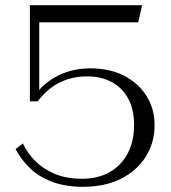

<svg xmlns="http://www.w3.org/2000/svg" viewBox="-20 -629 660 739"><path d="M300 90Q383 90 444.5 59.5Q506 29 540.5 -25Q575 -79 575 -148Q575 -209 545 -258Q515 -307 459.5 -336.5Q404 -366 327 -366Q281 -366 240.5 -353Q200 -340 168.5 -317Q137 -294 115 -263Q117 -260 120 -259Q123 -258 126 -260.5Q129 -263 131 -268V-583L115 -543H512L527 -609H95V-239H125Q148 -269 176 -290.5Q204 -312 239 -323.5Q274 -335 316 -335Q369 -335 409.5 -313.5Q450 -292 473 -250.5Q496 -209 496 -148Q496 -86 472 -39.5Q448 7 403 33Q358 59 296 59Q236 59 191.5 40.5Q147 22 116 -9Q85 -40 68 -77L40 -55Q61 -15 95 18Q129 51 180 70.5Q231 90 300 90Z"/></svg>

Font: Roboto Serif 120pt Expanded Light
Style: Regular
Weight: 300
Width: 7
Designer: Greg Gazdowicz
Foundry: Commercial Type
Version: Version 1.008